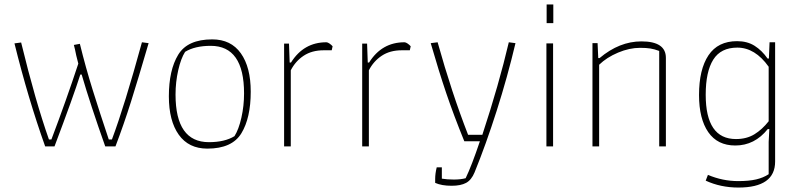

<svg xmlns="http://www.w3.org/2000/svg" viewBox="-20 -658 3589 863"><path d="M45 -463 75 -467Q139 -204 200 -31H211Q278 -208 332 -372Q321 -413 317 -436L312 -456L339 -461Q365 -355 397 -252.5Q429 -150 469 -31H483Q540 -183 618 -468L648 -464Q601 -303 569 -201.5Q537 -100 499 0H453Q387 -186 347 -323H341Q310 -225 225 0H183Q106 -216 45 -463Z M739 -225Q739 -343 781 -412Q823 -481 934 -481Q1018 -481 1062.5 -418.5Q1107 -356 1107 -246Q1107 -128 1065 -59Q1023 10 912 10Q828 10 783.5 -52.5Q739 -115 739 -225ZM1034 -46Q1053 -76 1065 -129Q1077 -182 1077 -238Q1077 -452 927 -452Q856 -452 812 -425Q793 -395 781 -342Q769 -289 769 -233Q769 -19 919 -19Q990 -19 1034 -46Z M1257 -462H1279L1282 -377H1288Q1345 -468 1447 -468Q1453 -468 1461.5 -462Q1470 -456 1475 -450L1471 -432H1435Q1382 -432 1345 -407.5Q1308 -383 1287 -342V0H1257Z M1608 -462H1630L1633 -377H1639Q1696 -468 1798 -468Q1804 -468 1812.5 -462Q1821 -456 1826 -450L1822 -432H1786Q1733 -432 1696 -407.5Q1659 -383 1638 -342V0H1608Z M1936 164V146Q1936 122 1943 94H1966V145Q1990 149 2020 149Q2051 149 2073 143Q2100 87 2137 -23H2067Q2019 -141 1985.5 -240Q1952 -339 1916 -464L1947 -468Q2010 -242 2084 -52H2148Q2223 -280 2267 -468L2297 -464Q2261 -312 2212.5 -160Q2164 -8 2113 117Q2099 151 2075 164Q2051 177 2010 177Q1965 177 1936 164Z M2437 -638H2467V-554H2437ZM2436 -463H2466V0H2436Z M2643 -464H2666L2669 -397H2675Q2764 -472 2863 -472Q2973 -472 2973 -398V0H2943V-429Q2922 -437 2903.5 -440Q2885 -443 2857 -443Q2809 -443 2758 -421.5Q2707 -400 2673 -367V0H2643Z M3152 154 3162 128Q3228 156 3298 156Q3346 156 3378.5 148.5Q3411 141 3435 125V-20L3438 -78H3431Q3372 -4 3285 -4Q3205 -4 3163.5 -64Q3122 -124 3122 -231Q3122 -346 3164.5 -409.5Q3207 -473 3293 -473Q3339 -473 3372 -452Q3405 -431 3430 -395H3436L3439 -468H3464V68Q3464 185 3299 185Q3219 185 3152 154ZM3435 -113V-358Q3374 -444 3294 -444Q3220 -444 3186 -390Q3152 -336 3152 -232Q3152 -33 3288 -33Q3336 -33 3371 -54.5Q3406 -76 3435 -113Z"/></svg>

Font: Athiti ExtraLight
Style: Regular
Weight: 250
Version: Version 1.032